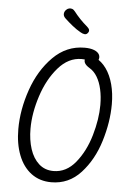

<svg xmlns="http://www.w3.org/2000/svg" viewBox="-62 -997 745 1055"><g transform="rotate(5 310.0 -469.5)"><path d="M55.5 -265Q55.5 -372 94 -483Q132.5 -594 206.2 -668Q280 -742 380 -742Q411.5 -742 432.5 -733.8Q453.5 -725.5 460.8 -711.2Q468 -697 461 -680Q457 -670.5 451 -667.5Q445 -664.5 437.5 -665.5Q430 -666.5 416 -670.5Q401.5 -674.5 391 -676.5Q380.5 -678.5 368.5 -678.5Q296.5 -678.5 240.2 -614Q184 -549.5 153 -454.2Q122 -359 122 -273Q122 -211.5 138.2 -161.2Q154.5 -111 187.2 -81.5Q220 -52 267.5 -52Q338.5 -52 389.5 -114.8Q440.5 -177.5 466.8 -267.8Q493 -358 493 -435.5Q493 -482.5 484.2 -521.8Q475.5 -561 458.5 -589.5Q441.5 -618 417 -632.5Q395 -645.5 388.5 -659.2Q382 -673 390.5 -687.5Q397.5 -700 413 -700Q428.5 -700 443 -693Q478.5 -675.5 503.8 -640Q529 -604.5 542.2 -554.8Q555.5 -505 555.5 -445Q555.5 -347 523 -241Q490.5 -135 424 -62.2Q357.5 10.5 261 10.5Q197 10.5 150.5 -24.2Q104 -59 79.8 -121.5Q55.5 -184 55.5 -265ZM350.5 -824Q327 -837 303.8 -855.8Q280.5 -874.5 260.5 -893.5Q248.5 -905 249.5 -918.2Q250.5 -931.5 261 -941Q267 -947 275.5 -949.2Q284 -951.5 292.8 -948.5Q301.5 -945.5 309 -935.5Q322.5 -917.5 342.5 -896.5Q362.5 -875.5 382.5 -859Q394 -849 395.5 -840.5Q397 -832 390 -824Q383.5 -815.5 373.5 -816Q363.5 -816.5 350.5 -824Z"/></g></svg>

Font: Monaspace Radon Var
Style: Regular
Weight: 400
Designer: Riley Cran and the Lettermatic Team
Version: Version 1.000 (Monaspace Radon Var)